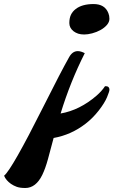

<svg xmlns="http://www.w3.org/2000/svg" viewBox="-179 -690 563 954"><path d="M186.5 -534.7Q165.5 -551.3 165.5 -575.4Q165.5 -599.6 173.3 -616.2Q181.2 -632.8 196.3 -644.5Q228 -669.9 286.1 -669.9Q341.8 -669.9 359.4 -625Q364.7 -612.3 364.7 -596.4Q364.7 -580.6 352.1 -565.9Q339.4 -551.3 320.3 -540.8Q301.3 -530.3 279.1 -524.4Q256.8 -518.6 239.7 -518.6Q222.7 -518.6 209.7 -522.7Q196.8 -526.9 186.5 -534.7ZM87.4 -4.4Q71.8 55.2 59.1 101.3Q46.4 147.5 31 179.2Q15.6 210.9 -5.6 227.5Q-26.9 244.1 -53.2 244.1Q-79.6 244.1 -95.7 238.3Q-111.8 232.4 -124.5 223.6Q-149.9 205.6 -158.7 183.1Q-120.6 152.8 36.1 -159.2Q124.5 -335.4 164.6 -406.2Q181.2 -436 207.5 -436Q222.7 -436 242.2 -425.8Q170.4 -283.7 122.1 -126Q217.3 -142.6 300.8 -214.8Q326.7 -237.3 342.8 -261.7Q364.7 -263.2 364.7 -243.7Q364.7 -235.8 352.8 -207Q340.8 -178.2 311.5 -140.6Q282.2 -103 246.1 -75.2Q174.8 -20 87.4 -4.4Z"/></svg>

Font: Molle
Style: Regular
Weight: 400
Italic angle: -22°
Designer: Elena Albertoni
Foundry: Elena Albertoni
Version: Version 1.001; ttfautohint (v0.92) -l 12 -r 12 -G 200 -x 10 